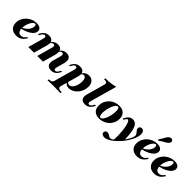

<svg xmlns="http://www.w3.org/2000/svg" viewBox="268 -2054 3612 3612"><g transform="rotate(45 2073.5 -248.5)"><path d="M206.5 11.3Q125 11.3 78.2 -33.9Q31.5 -79 31.5 -157.3Q31.5 -212.9 54 -262.1Q76.6 -311.3 116.5 -349.2Q156.5 -387.1 207.7 -408.5Q258.9 -429.8 316.9 -429.8Q377.4 -429.8 409.7 -406.9Q441.9 -383.9 441.9 -341.9Q441.9 -299.2 409.3 -261.3Q376.6 -223.4 317.7 -193.5Q258.9 -163.7 179.8 -147.6V-171.8Q228.2 -192.7 262.1 -223Q296 -253.2 313.7 -288.3Q331.5 -323.4 331.5 -357.3Q331.5 -379.8 325 -390.7Q318.5 -401.6 306.5 -401.6Q285.5 -401.6 263.7 -381Q241.9 -360.5 224.2 -326.6Q206.5 -292.7 195.2 -252Q183.9 -211.3 183.9 -171.8Q183.9 -112.1 205.2 -81.5Q226.6 -50.8 268.5 -50.8Q301.6 -50.8 327.8 -67.3Q354 -83.9 375 -117.7H403.2Q369.4 -53.2 321.4 -21Q273.4 11.3 206.5 11.3Z M1133.9 11.3Q1088.7 11.3 1061.3 -7.7Q1033.9 -26.6 1025.8 -61.7Q1017.7 -96.8 1030.6 -146L1075 -305.6Q1084.7 -341.1 1077.8 -359.3Q1071 -377.4 1048.4 -377.4Q1029.8 -377.4 1012.9 -364.9Q996 -352.4 983.1 -327.4L970.2 -340.3Q996 -385.5 1032.3 -407.7Q1068.5 -429.8 1113.7 -429.8Q1158.9 -429.8 1185.9 -409.7Q1212.9 -389.5 1220.6 -352Q1228.2 -314.5 1214.5 -263.7L1170.2 -106.5Q1161.3 -74.2 1168.1 -57.3Q1175 -40.3 1196 -40.3Q1214.5 -40.3 1229.4 -53.2Q1244.4 -66.1 1258.1 -91.9L1272.6 -118.5H1301.6L1283.9 -84.7Q1266.9 -52.4 1244.8 -31Q1222.6 -9.7 1195.2 0.8Q1167.7 11.3 1133.9 11.3ZM522.6 0 610.5 -312.1Q619.4 -343.5 612.5 -360.9Q605.6 -378.2 583.9 -378.2Q566.9 -378.2 552 -365.7Q537.1 -353.2 522.6 -326.6L508.1 -300H479L496.8 -333.9Q514.5 -366.1 536.7 -387.5Q558.9 -408.9 586.3 -419.4Q613.7 -429.8 646 -429.8Q692.7 -429.8 720.2 -410.9Q747.6 -391.9 755.6 -356.9Q763.7 -321.8 750 -272.6L673.4 0ZM760.5 0 846 -305.6Q855.6 -341.1 848.8 -359.3Q841.9 -377.4 819.4 -377.4Q800 -377.4 783.1 -364.9Q766.1 -352.4 753.2 -327.4L741.1 -340.3Q766.1 -385.5 802.4 -407.7Q838.7 -429.8 884.7 -429.8Q929.8 -429.8 956.9 -409.7Q983.9 -389.5 991.5 -352Q999.2 -314.5 985.5 -263.7L911.3 0Z M1218.5 186.3 1226.6 157.3Q1254.8 156.5 1273.8 150.8Q1292.7 145.2 1303.6 133.1Q1314.5 121 1320.2 101.6L1436.3 -312.1Q1445.2 -345.2 1437.5 -361.7Q1429.8 -378.2 1409.7 -378.2Q1392.7 -378.2 1377.8 -365.7Q1362.9 -353.2 1348.4 -326.6L1333.9 -300H1304.8L1322.6 -333.9Q1340.3 -366.1 1362.5 -387.5Q1384.7 -408.9 1412.1 -419.4Q1439.5 -429.8 1472.6 -429.8Q1541.1 -429.8 1569 -388.3Q1596.8 -346.8 1575.8 -272.6L1474.2 90.3Q1467.7 113.7 1475 128.2Q1482.3 142.7 1505.2 149.6Q1528.2 156.5 1569.4 157.3L1560.5 186.3Q1540.3 185.5 1512.1 185.1Q1483.9 184.7 1451.6 183.9Q1419.4 183.1 1387.1 183.1Q1338.7 183.1 1293.1 184.3Q1247.6 185.5 1218.5 186.3ZM1608.1 11.3Q1572.6 11.3 1546 -2.4Q1519.4 -16.1 1505.6 -42.7L1514.5 -66.9Q1524.2 -53.2 1540.7 -44.4Q1557.3 -35.5 1574.2 -35.5Q1599.2 -35.5 1621.4 -53.6Q1643.5 -71.8 1661.3 -102.8Q1679 -133.9 1689.1 -173.8Q1699.2 -213.7 1699.2 -257.3Q1699.2 -309.7 1683.5 -337.5Q1667.7 -365.3 1637.9 -365.3Q1621 -365.3 1605.6 -355.6Q1590.3 -346 1575.8 -325.8H1562.9Q1587.9 -377.4 1625 -403.6Q1662.1 -429.8 1710.5 -429.8Q1776.6 -429.8 1814.1 -387.5Q1851.6 -345.2 1851.6 -270.2Q1851.6 -214.5 1831.9 -164.1Q1812.1 -113.7 1777.8 -73.8Q1743.5 -33.9 1699.6 -11.3Q1655.6 11.3 1608.1 11.3Z M2035.5 11.3Q1990.3 11.3 1962.5 -7.7Q1934.7 -26.6 1926.6 -62.1Q1918.5 -97.6 1932.3 -146L2031.5 -500Q2041.1 -532.3 2037.5 -548.8Q2033.9 -565.3 2014.5 -571.8Q1995.2 -578.2 1957.3 -579L1965.3 -608.1Q2045.2 -608.9 2107.3 -616.9Q2169.4 -625 2221.8 -641.1L2071.8 -106.5Q2062.9 -74.2 2069.8 -57.3Q2076.6 -40.3 2097.6 -40.3Q2116.1 -40.3 2131 -53.2Q2146 -66.1 2159.7 -91.9L2174.2 -118.5H2203.2L2185.5 -84.7Q2168.5 -52.4 2146 -31Q2123.4 -9.7 2096.4 0.8Q2069.4 11.3 2035.5 11.3Z M2414.5 11.3Q2329.8 11.3 2283.1 -33.5Q2236.3 -78.2 2236.3 -159.7Q2236.3 -216.1 2257.7 -264.9Q2279 -313.7 2317.3 -350.8Q2355.6 -387.9 2406 -408.9Q2456.5 -429.8 2514.5 -429.8Q2600 -429.8 2646.8 -385.1Q2693.5 -340.3 2693.5 -258.1Q2693.5 -202.4 2672.2 -153.6Q2650.8 -104.8 2612.5 -67.7Q2574.2 -30.6 2523.4 -9.7Q2472.6 11.3 2414.5 11.3ZM2423.4 -17.7Q2440.3 -17.7 2458.1 -34.7Q2475.8 -51.6 2491.1 -81Q2506.5 -110.5 2519 -148.4Q2531.5 -186.3 2538.3 -227.8Q2545.2 -269.4 2545.2 -309.7Q2545.2 -354.8 2535.5 -377.8Q2525.8 -400.8 2506.5 -400.8Q2489.5 -400.8 2471.8 -383.5Q2454 -366.1 2438.3 -336.7Q2422.6 -307.3 2410.5 -269.4Q2398.4 -231.5 2391.1 -189.9Q2383.9 -148.4 2383.9 -108.1Q2383.9 -63.7 2394 -40.7Q2404 -17.7 2423.4 -17.7Z M2732.3 192.7Q2697.6 192.7 2676.6 176.2Q2655.6 159.7 2655.6 133.9Q2655.6 110.5 2672.2 95.6Q2688.7 80.6 2713.7 80.6Q2731.5 80.6 2746 87.5Q2760.5 94.4 2773 103.2Q2785.5 112.1 2797.2 119Q2808.9 125.8 2821.8 125.8Q2844.4 125.8 2875 106Q2905.6 86.3 2939.9 53.6Q2974.2 21 3007.3 -18.5Q3040.3 -58.1 3066.9 -99.2Q3093.5 -140.3 3109.7 -177Q3125.8 -213.7 3125.8 -239.5Q3125.8 -262.9 3115.7 -279.8Q3105.6 -296.8 3091.9 -311.3Q3078.2 -325.8 3068.1 -341.5Q3058.1 -357.3 3058.1 -378.2Q3058.1 -400.8 3073.8 -415.3Q3089.5 -429.8 3114.5 -429.8Q3147.6 -429.8 3165.7 -405.6Q3183.9 -381.5 3183.9 -337.1Q3183.9 -288.7 3162.5 -231Q3141.1 -173.4 3104.4 -113.7Q3067.7 -54 3021 0.8Q2974.2 55.6 2923.4 98.8Q2872.6 141.9 2823.4 167.3Q2774.2 192.7 2732.3 192.7ZM2889.5 110.5Q2896 50 2894.8 -15.3Q2893.5 -80.6 2887.1 -141.9Q2880.6 -203.2 2869 -252.4Q2857.3 -301.6 2842.7 -330.6Q2828.2 -359.7 2811.3 -359.7Q2801.6 -359.7 2792.3 -352Q2783.1 -344.4 2772.6 -325L2758.9 -300H2729L2754 -346.8Q2775.8 -388.7 2806.5 -409.3Q2837.1 -429.8 2877.4 -429.8Q2931.5 -429.8 2965.7 -391.1Q3000 -352.4 3017.7 -266.5Q3035.5 -180.6 3038.7 -39.5Q3016.9 -12.9 2994.8 12.1Q2972.6 37.1 2947.2 61.7Q2921.8 86.3 2889.5 110.5Z M3416.1 11.3Q3334.7 11.3 3287.9 -33.9Q3241.1 -79 3241.1 -157.3Q3241.1 -212.9 3263.7 -262.1Q3286.3 -311.3 3326.2 -349.2Q3366.1 -387.1 3417.3 -408.5Q3468.5 -429.8 3526.6 -429.8Q3587.1 -429.8 3619.4 -406.9Q3651.6 -383.9 3651.6 -341.9Q3651.6 -299.2 3619 -261.3Q3586.3 -223.4 3527.4 -193.5Q3468.5 -163.7 3389.5 -147.6V-171.8Q3437.9 -192.7 3471.8 -223Q3505.6 -253.2 3523.4 -288.3Q3541.1 -323.4 3541.1 -357.3Q3541.1 -379.8 3534.7 -390.7Q3528.2 -401.6 3516.1 -401.6Q3495.2 -401.6 3473.4 -381Q3451.6 -360.5 3433.9 -326.6Q3416.1 -292.7 3404.8 -252Q3393.5 -211.3 3393.5 -171.8Q3393.5 -112.1 3414.9 -81.5Q3436.3 -50.8 3478.2 -50.8Q3511.3 -50.8 3537.5 -67.3Q3563.7 -83.9 3584.7 -117.7H3612.9Q3579 -53.2 3531 -21Q3483.1 11.3 3416.1 11.3ZM3492.7 -482.3 3479 -496Q3506.5 -537.9 3524.6 -570.6Q3542.7 -603.2 3557.3 -627Q3571.8 -650.8 3587.9 -666.1Q3607.3 -683.9 3633.1 -687.9Q3658.9 -691.9 3677.4 -671.8Q3693.5 -654 3689.1 -633.1Q3684.7 -612.1 3662.1 -590.3Q3646 -574.2 3621.8 -559.7Q3597.6 -545.2 3565.7 -527.8Q3533.9 -510.5 3492.7 -482.3Z M3875.8 11.3Q3794.4 11.3 3747.6 -33.9Q3700.8 -79 3700.8 -157.3Q3700.8 -212.9 3723.4 -262.1Q3746 -311.3 3785.9 -349.2Q3825.8 -387.1 3877 -408.5Q3928.2 -429.8 3986.3 -429.8Q4046.8 -429.8 4079 -406.9Q4111.3 -383.9 4111.3 -341.9Q4111.3 -299.2 4078.6 -261.3Q4046 -223.4 3987.1 -193.5Q3928.2 -163.7 3849.2 -147.6V-171.8Q3897.6 -192.7 3931.5 -223Q3965.3 -253.2 3983.1 -288.3Q4000.8 -323.4 4000.8 -357.3Q4000.8 -379.8 3994.4 -390.7Q3987.9 -401.6 3975.8 -401.6Q3954.8 -401.6 3933.1 -381Q3911.3 -360.5 3893.5 -326.6Q3875.8 -292.7 3864.5 -252Q3853.2 -211.3 3853.2 -171.8Q3853.2 -112.1 3874.6 -81.5Q3896 -50.8 3937.9 -50.8Q3971 -50.8 3997.2 -67.3Q4023.4 -83.9 4044.4 -117.7H4072.6Q4038.7 -53.2 3990.7 -21Q3942.7 11.3 3875.8 11.3Z"/></g></svg>

Font: Playfair 5pt SemiExpanded Light Black
Style: Italic
Weight: 900
Italic angle: -15.6°
Version: Version 2.001;gftools[0.9.30]